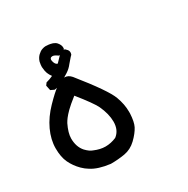

<svg xmlns="http://www.w3.org/2000/svg" viewBox="-130 -474 760 776"><g transform="rotate(-30 250.0 -86.0)"><path d="M85 -141.6Q121.1 -178.7 140.6 -192.4Q168.9 -210.9 184.6 -210.9Q201.2 -210.9 214.8 -195.3Q311.5 -75.2 327.1 -32.2Q340.8 4.9 340.8 39.1Q340.8 43.9 340.8 47.9Q338.9 85.9 329.1 105.5Q317.4 127.9 293 151.4Q268.6 174.8 237.3 180.2Q206.1 185.5 172.9 185.5H171.9Q116.2 178.7 85 158.2Q70.3 149.4 57.6 136.7Q35.2 114.3 22.5 87.4Q9.8 60.5 9.8 20Q9.8 -20.5 29.3 -62.5Q48.8 -104.5 85 -141.6ZM101.6 -44.9Q84 -8.8 84 16.6Q84 55.7 105.5 80.1Q122.1 97.7 136.7 102.5Q164.1 114.3 188.5 114.3Q213.9 114.3 239.3 103.5Q266.6 83 266.6 43Q266.6 6.8 247.1 -35.2Q234.4 -61.5 181.6 -127Q150.4 -102.5 135.7 -87.9Q121.1 -73.2 113.8 -63.5Q106.4 -53.7 101.6 -44.9ZM143.6 -241.2Q127.9 -261.7 127 -284.2Q126 -289.1 126 -292.5Q126 -295.9 126.5 -302.2Q127 -308.6 128.9 -316.4Q133.8 -332 144 -341.8Q154.3 -351.6 164.1 -355Q173.8 -358.4 180.7 -358.4Q187.5 -358.4 195.3 -357.4Q203.1 -356.4 212.9 -353.5Q223.6 -349.6 229.5 -342.8Q240.2 -330.1 240.2 -318.4Q240.2 -316.4 240.2 -313.5Q238.3 -309.6 237.3 -308.6Q238.3 -308.6 242.2 -308.6Q246.1 -304.7 248 -302.7Q255.9 -295.9 255.9 -286.1Q255.9 -282.2 253.9 -276.4Q249 -271.5 247.1 -269.5L228.5 -248Q216.8 -232.4 200.2 -221.7Q183.6 -210.9 166 -200.7Q148.4 -190.4 125 -187.5L108.4 -195.3L103.5 -218.8L111.3 -229.5Q129.9 -234.4 143.6 -241.2ZM184.6 -309.6Q181.6 -309.6 178.7 -308.6L175.8 -306.6Q172.9 -303.7 172.9 -299.3Q172.9 -294.9 174.8 -288.6Q176.8 -282.2 179.2 -279.3Q181.6 -276.4 182.6 -275.4Q185.5 -273.4 188.5 -272.5L212.9 -297.9L208 -298.8Q193.4 -309.6 184.6 -309.6Z"/></g></svg>

Font: JasonHandwriting2
Style: SemiBold
Weight: 600
Version: Version 1.04.7